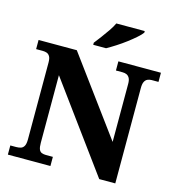

<svg xmlns="http://www.w3.org/2000/svg" viewBox="-131 -1043 1061 1155"><g transform="rotate(15 399.0 -465.5)"><path d="M24 0V-57H61Q78 -57 90.5 -61.5Q103 -66 110 -79.5Q117 -93 117 -120V-598Q117 -624 109.5 -636.5Q102 -649 90.5 -653Q79 -657 66 -657H24V-714H262L613 -237V-598Q613 -622 606 -634.5Q599 -647 588 -652Q577 -657 563 -657H521V-714H786V-657H743Q729 -657 717.5 -651.5Q706 -646 699.5 -632.5Q693 -619 693 -594V0H593L197 -541V-120Q197 -93 202.5 -79.5Q208 -66 219.5 -61.5Q231 -57 246 -57H289V0ZM349 -784Q364 -803 383.5 -829Q403 -855 421.5 -882Q440 -909 450 -931H627V-921Q618 -908 595.5 -888Q573 -868 544 -846Q515 -824 484.5 -804.5Q454 -785 429 -771H349Z"/></g></svg>

Font: Noto Serif Kannada ExtraBold
Style: Regular
Weight: 800
Version: Version 2.003